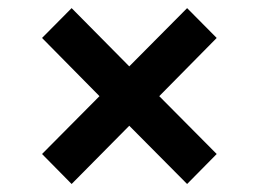

<svg xmlns="http://www.w3.org/2000/svg" viewBox="-20 -567 640 475"><path d="M157.2 -111.8 84 -186 226.1 -329.1 84 -473.1 157.2 -546.9 299.8 -402.8 442.9 -546.9 516.1 -473.1 374 -329.1 516.1 -186 442.9 -111.8 299.8 -255.9Z"/></svg>

Font: Office Code Pro D Bold
Style: Regular
Weight: 700
Designer: Nathan Rutzky & Paul D. Hunt
Foundry: Adobe Systems Incorporated
Version: Version 1.004;PS 001.004;hotconv 1.0.70;makeotf.lib2.5.58329